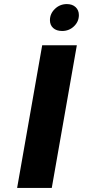

<svg xmlns="http://www.w3.org/2000/svg" viewBox="-20 -922 424 942"><path d="M187 -700H357L234 0H64ZM225 -823Q225 -855 249.5 -878.5Q274 -902 308 -902Q335 -902 351 -887Q367 -872 367 -848Q367 -816 343 -793Q319 -770 285 -770Q257 -770 241 -784.5Q225 -799 225 -823Z"/></svg>

Font: Fahkwang
Style: Bold Italic
Weight: 700
Italic angle: -10°
Designer: Suppakit Chalermlarp | Katatrad Co.,Ltd.
Foundry: Cadson Demak Co.,Ltd.
Version: Version 1.000; ttfautohint (v1.6)